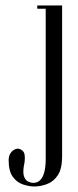

<svg xmlns="http://www.w3.org/2000/svg" viewBox="-20 -515 284 702"><path d="M207.1 56.5Q207.1 102.2 191.2 125.9Q175.4 149.5 151.7 158.1Q128 166.8 105.4 166.8Q85.6 166.8 63.5 159.2Q41.4 151.8 26.5 131Q11.6 110.2 11.6 70.2Q11.6 54.9 19.2 44.1Q26.9 33.4 38.2 29.7Q49.5 26 59.4 33.9Q68.4 39.5 70 51.1Q71.6 62.8 70.2 74.1Q68.9 85.4 67.4 90.5Q62.9 117.2 68.1 130.9Q73.4 144.5 83.2 149.1Q93.1 153.6 102 153.6Q117.5 153.6 127.5 143Q137.5 132.4 142.3 113.1Q147.1 93.9 147.1 68.4V-495H207.1ZM116.2 -483V-495H147.1V-483Z"/></svg>

Font: Emberly Black
Style: Regular
Weight: 900
Designer: Rajesh Rajput
Foundry: Rajesh Rajput
Version: Version 1.000